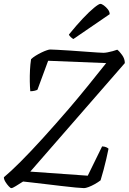

<svg xmlns="http://www.w3.org/2000/svg" viewBox="-23 -969 663 989"><path d="M35 0Q31 0 22 -9.5Q13 -19 5 -32Q-3 -45 -3 -56Q31 -84 83 -136Q135 -188 198.5 -258Q262 -328 331 -408Q379 -464 428 -524.5Q477 -585 524 -644L225 -656L170 -507Q166 -504 155 -501.5Q144 -499 133 -499Q131 -521 130.5 -549.5Q130 -578 131.5 -608Q133 -638 137 -664Q146 -673 160.5 -682Q175 -691 190.5 -698.5Q206 -706 218 -710Q230 -714 235 -714Q243 -714 271.5 -712.5Q300 -711 339 -708.5Q378 -706 415.5 -703Q453 -700 479.5 -698.5Q506 -697 510 -697Q519 -697 531.5 -699.5Q544 -702 557.5 -705.5Q571 -709 581 -713Q592 -705 606 -685.5Q620 -666 620 -644L133 -85L429 -64L503 -215Q517 -214 524.5 -210.5Q532 -207 536 -203Q531 -178 524.5 -150Q518 -122 510.5 -94Q503 -66 495 -40Q482 -30 465 -20.5Q448 -11 433 -5.5Q418 0 410 0Q399 0 367 -3Q335 -6 293 -11Q251 -16 209 -21Q167 -26 136 -29.5Q105 -33 96 -34Q75 -21 58.5 -10.5Q42 0 35 0ZM355 -768Q349 -771 341 -778.5Q333 -786 332 -791Q370 -838 403.5 -873.5Q437 -909 461.5 -929Q486 -949 494 -949Q501 -949 512 -941Q523 -933 532.5 -921Q542 -909 542 -896Z"/></svg>

Font: Texturina Medium 12pt Thin
Style: Italic
Weight: 250
Italic angle: -11°
Version: Version 1.002